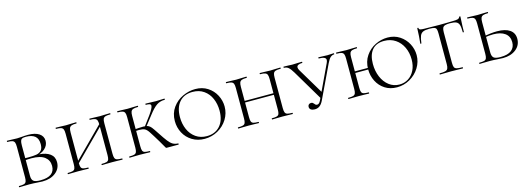

<svg xmlns="http://www.w3.org/2000/svg" viewBox="-3 -1176 5133 1868"><g transform="rotate(-15 2563.5 -242.5)"><path d="M454 -142Q454 -77 402.5 -36.5Q351 4 270 4Q245 4 210 1Q197 0 178.5 -1Q160 -2 138 -2L81 -1Q64 0 36 0Q34 0 34 -6Q34 -12 36 -12Q71 -12 87 -17Q103 -22 109 -36.5Q115 -51 115 -81V-387Q115 -417 109 -431Q103 -445 87 -450.5Q71 -456 37 -456Q35 -456 35 -462Q35 -468 37 -468L81 -467Q117 -465 138 -465Q163 -465 190 -468Q200 -469 214.5 -470Q229 -471 249 -471Q320 -471 360 -444.5Q400 -418 400 -371Q400 -325 363 -292Q326 -259 268 -251L303 -260Q375 -255 414.5 -225.5Q454 -196 454 -142ZM165 -385V-256L144 -261Q161 -258 192 -258Q248 -258 279 -263.5Q310 -269 328 -289.5Q346 -310 346 -352Q346 -407 315 -432.5Q284 -458 223 -458Q199 -458 187 -452.5Q175 -447 170 -431.5Q165 -416 165 -385ZM398 -119Q398 -176 355 -209Q312 -242 222 -242Q171 -242 144 -236L165 -243V-81Q165 -43 183 -27.5Q201 -12 253 -12Q398 -12 398 -119Z M869 -456Q866 -456 866 -462Q866 -468 869 -468L911 -467Q949 -465 972 -465Q993 -465 1031 -467L1075 -468Q1077 -468 1077 -462Q1077 -456 1075 -456Q1040 -456 1024 -450.5Q1008 -445 1002 -431Q996 -417 996 -387V-81Q996 -51 1002 -36.5Q1008 -22 1024 -17Q1040 -12 1075 -12Q1077 -12 1077 -6Q1077 0 1075 0Q1047 0 1031 -1L972 -2L911 -1Q896 0 869 0Q866 0 866 -6Q866 -12 869 -12Q903 -12 919 -17Q935 -22 940.5 -36.5Q946 -51 946 -81V-385Q946 -415 940.5 -429.5Q935 -444 919 -450Q903 -456 869 -456ZM620 -65 967 -413 980 -400 633 -53ZM528 -456Q526 -456 526 -462Q526 -468 528 -468L572 -467Q608 -465 630 -465Q655 -465 691 -467L733 -468Q736 -468 736 -462Q736 -456 733 -456Q700 -456 684 -450Q668 -444 662 -429.5Q656 -415 656 -385V-81Q656 -50 661.5 -36Q667 -22 682.5 -17Q698 -12 733 -12Q736 -12 736 -6Q736 0 733 0Q706 0 691 -1L630 -2L571 -1Q555 0 527 0Q525 0 525 -6Q525 -12 527 -12Q562 -12 578 -17Q594 -22 600 -36.5Q606 -51 606 -81V-387Q606 -417 600 -431Q594 -445 578 -450.5Q562 -456 528 -456Z M1502 -21Q1472 -75 1430 -142Q1425 -150 1403 -184.5Q1381 -219 1360.5 -228Q1340 -237 1305 -237Q1295 -237 1261 -235L1260 -253L1305 -256Q1343 -258 1353 -258Q1383 -258 1400.5 -250.5Q1418 -243 1432.5 -225Q1447 -207 1477 -161Q1518 -98 1541.5 -68Q1565 -38 1587 -25.5Q1609 -13 1640 -12Q1642 -12 1642 -6Q1642 0 1640 0H1520Q1515 0 1511.5 -4.5Q1508 -9 1502 -21ZM1147 -12Q1182 -12 1198 -17Q1214 -22 1220 -36.5Q1226 -51 1226 -81V-387Q1226 -417 1220 -431Q1214 -445 1198 -450.5Q1182 -456 1148 -456Q1146 -456 1146 -462Q1146 -468 1148 -468L1192 -467Q1228 -465 1250 -465Q1275 -465 1311 -467L1353 -468Q1356 -468 1356 -462Q1356 -456 1353 -456Q1320 -456 1304 -450Q1288 -444 1282 -429.5Q1276 -415 1276 -385V-81Q1276 -50 1281.5 -36Q1287 -22 1302.5 -17Q1318 -12 1353 -12Q1356 -12 1356 -6Q1356 0 1353 0Q1326 0 1311 -1L1250 -2L1191 -1Q1175 0 1147 0Q1145 0 1145 -6Q1145 -12 1147 -12ZM1360 -243 1440 -351Q1483 -411 1483 -434Q1483 -447 1471 -451.5Q1459 -456 1433 -456Q1430 -456 1430 -462Q1430 -468 1433 -468L1471 -467Q1505 -465 1538 -465Q1562 -465 1592 -467L1622 -468Q1625 -468 1625 -462Q1625 -456 1622 -456Q1575 -456 1540 -432Q1505 -408 1460 -349L1372 -236Z M1664 -230Q1664 -308 1705 -365Q1746 -422 1808.5 -451Q1871 -480 1936 -480Q2006 -480 2059 -446Q2112 -412 2140.5 -357Q2169 -302 2169 -242Q2169 -174 2133 -115.5Q2097 -57 2035.5 -22.5Q1974 12 1902 12Q1832 12 1777.5 -21Q1723 -54 1693.5 -109.5Q1664 -165 1664 -230ZM2111 -216Q2111 -283 2087 -338.5Q2063 -394 2016 -427Q1969 -460 1903 -460Q1817 -460 1769.5 -405Q1722 -350 1722 -254Q1722 -186 1746.5 -130Q1771 -74 1818 -41Q1865 -8 1929 -8Q2012 -8 2061.5 -63Q2111 -118 2111 -216Z M2584 -456Q2581 -456 2581 -462Q2581 -468 2584 -468L2626 -467Q2664 -465 2687 -465Q2708 -465 2746 -467L2790 -468Q2792 -468 2792 -462Q2792 -456 2790 -456Q2755 -456 2739 -450.5Q2723 -445 2717 -431Q2711 -417 2711 -387V-81Q2711 -51 2717 -36.5Q2723 -22 2739 -17Q2755 -12 2790 -12Q2792 -12 2792 -6Q2792 0 2790 0Q2762 0 2746 -1L2687 -2L2626 -1Q2611 0 2584 0Q2581 0 2581 -6Q2581 -12 2584 -12Q2618 -12 2634 -17Q2650 -22 2655.5 -36.5Q2661 -51 2661 -81V-385Q2661 -415 2655.5 -429.5Q2650 -444 2634 -450Q2618 -456 2584 -456ZM2343 -244H2682V-228H2343ZM2243 -456Q2241 -456 2241 -462Q2241 -468 2243 -468L2287 -467Q2323 -465 2345 -465Q2370 -465 2406 -467L2448 -468Q2451 -468 2451 -462Q2451 -456 2448 -456Q2415 -456 2399 -450Q2383 -444 2377 -429.5Q2371 -415 2371 -385V-81Q2371 -50 2376.5 -36Q2382 -22 2397.5 -17Q2413 -12 2448 -12Q2451 -12 2451 -6Q2451 0 2448 0Q2421 0 2406 -1L2345 -2L2286 -1Q2270 0 2242 0Q2240 0 2240 -6Q2240 -12 2242 -12Q2277 -12 2293 -17Q2309 -22 2315 -36.5Q2321 -51 2321 -81V-387Q2321 -417 2315 -431Q2309 -445 2293 -450.5Q2277 -456 2243 -456Z M2824 -456Q2821 -456 2821 -462Q2821 -468 2824 -468L2867 -467Q2897 -465 2909 -465Q2934 -465 2968 -467L3007 -468Q3010 -468 3010 -462Q3010 -456 3007 -456Q2983 -456 2967.5 -448.5Q2952 -441 2952 -425Q2952 -412 2962 -395L3123 -125L3095 -75L2911 -385Q2887 -425 2868.5 -440.5Q2850 -456 2824 -456ZM3246 -423Q3246 -456 3175 -456Q3172 -456 3172 -462Q3172 -468 3175 -468L3212 -467Q3240 -465 3263 -465Q3284 -465 3306 -467L3329 -468Q3331 -468 3331 -462Q3331 -456 3329 -456Q3309 -456 3292 -441.5Q3275 -427 3256 -387L3095 -49Q3080 -19 3059.5 -3.5Q3039 12 3010 12Q2986 12 2971.5 2Q2957 -8 2957 -27Q2957 -40 2965.5 -49Q2974 -58 2989 -58Q3000 -58 3005.5 -54Q3011 -50 3019 -41Q3028 -26 3044 -26Q3064 -26 3079 -57L3238 -394Q3246 -412 3246 -423Z M3453 -244H3617V-228H3453ZM3353 -456Q3351 -456 3351 -462Q3351 -468 3353 -468L3397 -467Q3433 -465 3455 -465Q3480 -465 3516 -467L3558 -468Q3561 -468 3561 -462Q3561 -456 3558 -456Q3525 -456 3509 -450Q3493 -444 3487 -429.5Q3481 -415 3481 -385V-81Q3481 -50 3486.5 -36Q3492 -22 3507.5 -17Q3523 -12 3558 -12Q3561 -12 3561 -6Q3561 0 3558 0Q3531 0 3516 -1L3455 -2L3396 -1Q3380 0 3352 0Q3350 0 3350 -6Q3350 -12 3352 -12Q3387 -12 3403 -17Q3419 -22 3425 -36.5Q3431 -51 3431 -81V-387Q3431 -417 3425 -431Q3419 -445 3403 -450.5Q3387 -456 3353 -456ZM3611 -230Q3611 -308 3650 -365Q3689 -422 3749 -451Q3809 -480 3872 -480Q3941 -480 3993.5 -445.5Q4046 -411 4074.5 -356.5Q4103 -302 4103 -242Q4103 -174 4066.5 -115.5Q4030 -57 3969.5 -22.5Q3909 12 3839 12Q3770 12 3718.5 -21Q3667 -54 3639 -109.5Q3611 -165 3611 -230ZM4045 -214Q4045 -281 4019 -336.5Q3993 -392 3944.5 -424.5Q3896 -457 3831 -457Q3751 -457 3710 -407.5Q3669 -358 3669 -268Q3669 -196 3694 -137Q3719 -78 3764.5 -43Q3810 -8 3869 -8Q3919 -8 3959 -33.5Q3999 -59 4022 -105.5Q4045 -152 4045 -214Z M4177 -340Q4177 -338 4171.5 -338Q4166 -338 4166 -340Q4169 -362 4172.5 -412.5Q4176 -463 4176 -490Q4176 -495 4182 -495Q4188 -495 4188 -490Q4188 -477 4203 -473.5Q4218 -470 4240 -470Q4328 -468 4391 -468L4478 -469Q4496 -470 4525 -470Q4561 -470 4577.5 -474.5Q4594 -479 4599 -494Q4601 -497 4606 -497Q4611 -497 4611 -494Q4605 -386 4605 -340Q4605 -338 4599.5 -338Q4594 -338 4594 -340Q4594 -390 4586.5 -414Q4579 -438 4558.5 -447.5Q4538 -457 4495 -457Q4462 -457 4445 -451Q4428 -445 4421.5 -430.5Q4415 -416 4415 -387V-81Q4415 -50 4421 -36Q4427 -22 4445.5 -17Q4464 -12 4504 -12Q4506 -12 4506 -6Q4506 0 4504 0Q4473 0 4456 -1L4388 -2L4323 -1Q4305 0 4273 0Q4271 0 4271 -6Q4271 -12 4273 -12Q4312 -12 4330.5 -17Q4349 -22 4356 -36.5Q4363 -51 4363 -81V-389Q4363 -419 4358 -433Q4353 -447 4337.5 -452Q4322 -457 4288 -457Q4246 -457 4224.5 -447.5Q4203 -438 4193 -413.5Q4183 -389 4177 -340Z M4887 -12Q4961 -12 4997.5 -41Q5034 -70 5034 -123Q5034 -182 4991.5 -213Q4949 -244 4873 -244Q4825 -244 4779 -234L4773 -246Q4856 -263 4917 -263Q5000 -263 5045 -232Q5090 -201 5090 -142Q5090 -77 5039 -36.5Q4988 4 4907 4Q4881 4 4846 1Q4833 0 4814.5 -1Q4796 -2 4774 -2L4717 -1Q4700 0 4672 0Q4670 0 4670 -6Q4670 -12 4672 -12Q4707 -12 4723 -17Q4739 -22 4745 -36.5Q4751 -51 4751 -81V-387Q4751 -417 4745 -431Q4739 -445 4723 -450.5Q4707 -456 4673 -456Q4671 -456 4671 -462Q4671 -468 4673 -468L4717 -467Q4753 -465 4775 -465Q4800 -465 4836 -467L4878 -468Q4881 -468 4881 -462Q4881 -456 4878 -456Q4845 -456 4829 -450Q4813 -444 4807 -429.5Q4801 -415 4801 -385V-81Q4801 -43 4818.5 -27.5Q4836 -12 4887 -12Z"/></g></svg>

Font: Cormorant Unicase Light
Style: Regular
Weight: 300
Designer: Christian Thalmann (Catharsis Fonts)
Foundry: Catharsis Fonts
Version: Version 4.000